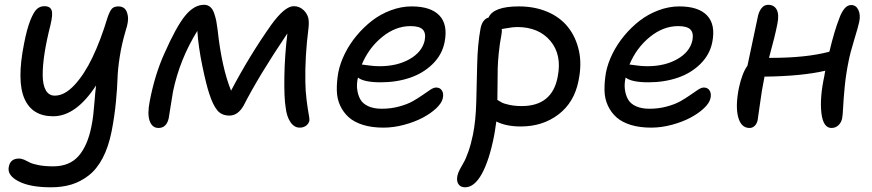

<svg xmlns="http://www.w3.org/2000/svg" viewBox="-20 -528 3674 809"><path d="M194.8 261.2Q106.4 261.2 57.9 235.8Q9.3 210.4 17.1 174.8Q23.4 140.1 60.1 140.1Q70.8 140.1 82.5 145.3Q94.2 150.4 105.2 156.5Q116.2 162.6 142.3 167.7Q168.5 172.9 204.1 172.9Q272.9 172.9 311 129.4Q349.1 85.9 365.2 4.9Q370.1 -19 373 -44.4Q376 -69.8 378.7 -105Q381.3 -140.1 384.8 -168Q300.3 -38.1 204.1 -38.1Q115.2 -38.1 82.8 -112.8Q50.3 -187.5 81.1 -342.8Q93.3 -406.2 107.9 -442.6Q122.6 -479 136 -490.5Q149.4 -502 167 -502Q190.9 -502 197.3 -485.1Q203.6 -468.3 192.9 -423.8Q176.3 -358.4 168 -305.7Q159.7 -252.9 159.9 -211.4Q160.2 -169.9 173.1 -147.5Q186 -125 210.9 -125Q252 -125 293.5 -169.4Q335 -213.9 369.6 -286.1Q404.3 -358.4 433.1 -454.1Q442.9 -482.4 451.9 -491.7Q460.9 -501 479 -501Q495.1 -501 505.1 -491.9Q515.1 -482.9 518.8 -460.4Q522.5 -438 509.8 -399.9Q492.7 -342.3 484.4 -288.3Q476.1 -234.4 475.1 -196Q474.1 -157.7 468.3 -97.2Q462.4 -36.6 450.2 25.9Q437 91.8 412.4 138.4Q387.7 185.1 353.5 211.4Q319.3 237.8 280.8 249.5Q242.2 261.2 194.8 261.2Z M647.9 11.2Q621.6 11.2 610.8 -17.8Q600.1 -46.9 610.8 -101.1Q632.3 -213.9 672.9 -303.2Q722.7 -416 760.3 -461.9Q797.9 -507.8 839.8 -507.8Q855 -507.8 865.7 -498.8Q876.5 -489.7 882.6 -471.4Q888.7 -453.1 891.4 -439.2Q894 -425.3 897 -401.9Q914.1 -243.7 953.6 -146Q1031.7 -294.4 1122.6 -422.9Q1179.7 -502 1217.8 -502Q1242.7 -502 1260.7 -483.9Q1272.9 -471.7 1278.1 -455.3Q1283.2 -439 1279.8 -409.2Q1264.6 -289.6 1266.6 -183.1Q1267.1 -143.1 1272 -105.2Q1276.9 -67.4 1280.8 -46.6Q1284.7 -25.9 1283.7 -20Q1280.8 -6.8 1269.8 1.5Q1258.8 9.8 1242.7 9.8Q1219.7 9.8 1203.9 -13.4Q1188 -36.6 1183.6 -75.2Q1176.8 -116.2 1178.2 -205.8Q1179.7 -295.4 1190.9 -387.2Q1071.3 -210 1005.9 -82Q981.9 -41 946.8 -41Q913.6 -41 895.5 -63.2Q877.4 -85.4 862.8 -129.9Q849.6 -168 832.8 -249Q815.9 -330.1 811.5 -397.9Q736.8 -277.3 709 -142.1Q703.6 -112.8 698 -74.5Q692.4 -36.1 690.9 -29.8Q681.6 11.2 647.9 11.2Z M1595.7 9.8Q1546.9 9.8 1509.8 -1.7Q1472.7 -13.2 1449.7 -33.7Q1426.8 -54.2 1413.3 -83Q1399.9 -111.8 1399.2 -147Q1398.4 -182.1 1405.3 -222.2Q1413.1 -261.7 1432.9 -301.8Q1452.6 -341.8 1482.2 -377.4Q1511.7 -413.1 1547.4 -440.7Q1583 -468.3 1626.7 -484.6Q1670.4 -501 1714.4 -501Q1794.9 -501 1831.3 -462.9Q1867.7 -424.8 1853.5 -351.1Q1843.3 -298.3 1803.7 -259Q1764.2 -219.7 1707.5 -200.4Q1650.9 -181.2 1584.5 -181.2Q1513.2 -181.2 1488.3 -201.2Q1481.9 -174.8 1485.1 -150.9Q1488.3 -127 1498.5 -108.9Q1508.8 -90.8 1532 -80.3Q1555.2 -69.8 1588.4 -69.8Q1627 -69.8 1661.4 -79.1Q1695.8 -88.4 1718.8 -101.3Q1741.7 -114.3 1760.3 -127.4Q1778.8 -140.6 1793.2 -149.9Q1807.6 -159.2 1817.4 -159.2Q1834.5 -159.2 1842.3 -146.2Q1850.1 -133.3 1845.7 -113.8Q1841.3 -93.8 1818.4 -72Q1795.4 -50.3 1761.5 -32.2Q1727.5 -14.2 1683.1 -2.2Q1638.7 9.8 1595.7 9.8ZM1506.3 -255.9Q1510.7 -255.9 1533.2 -252.4Q1555.7 -249 1579.6 -249Q1653.8 -249 1706.3 -279.1Q1758.8 -309.1 1769.5 -357.9Q1775.4 -388.7 1761.5 -403.3Q1747.6 -418 1709.5 -418Q1646.5 -418 1590.1 -372.1Q1533.7 -326.2 1504.4 -255.9Z M2174.3 4.9Q2112.3 4.9 2071.3 -16.1Q2063.5 38.1 2061.5 45.9Q2041.5 147.5 2010.3 204.3Q1979 261.2 1939.5 261.2Q1920.9 261.2 1911.9 248.3Q1902.8 235.4 1907.2 212.9Q1909.7 200.7 1917.5 185.8Q1925.3 170.9 1933.8 156.5Q1942.4 142.1 1953.4 111.1Q1964.4 80.1 1972.7 40Q1984.9 -20.5 1986.8 -99.6Q1988.8 -178.7 1990.7 -260.3Q1992.7 -341.8 2004.4 -405.8Q2011.7 -446.3 2038.6 -454.1Q2059.1 -501 2166.5 -501Q2232.9 -501 2286.4 -478.3Q2339.8 -455.6 2373 -414.1Q2406.2 -372.6 2419.2 -314.9Q2432.1 -257.3 2417.5 -187Q2399.4 -96.2 2333 -45.7Q2266.6 4.9 2174.3 4.9ZM2092.3 -378.9Q2085.4 -343.3 2081.5 -304Q2077.6 -264.6 2077.1 -239.3Q2076.7 -213.9 2076.4 -169.7Q2076.2 -125.5 2075.7 -106.9Q2089.8 -98.6 2095.9 -95.2Q2102.1 -91.8 2125.2 -86.4Q2148.4 -81.1 2178.2 -81.1Q2306.2 -81.1 2329.6 -203.1Q2348.6 -295.9 2299.6 -355Q2250.5 -414.1 2158.7 -414.1Q2149.4 -414.1 2138.7 -412.8Q2127.9 -411.6 2113.5 -408.9Q2099.1 -406.2 2094.2 -405.8Q2095.7 -395 2092.3 -378.9Z M2723.6 9.8Q2674.8 9.8 2637.7 -1.7Q2600.6 -13.2 2577.6 -33.7Q2554.7 -54.2 2541.3 -83Q2527.8 -111.8 2527.1 -147Q2526.4 -182.1 2533.2 -222.2Q2541 -261.7 2560.8 -301.8Q2580.6 -341.8 2610.1 -377.4Q2639.6 -413.1 2675.3 -440.7Q2710.9 -468.3 2754.6 -484.6Q2798.3 -501 2842.3 -501Q2922.9 -501 2959.2 -462.9Q2995.6 -424.8 2981.4 -351.1Q2971.2 -298.3 2931.6 -259Q2892.1 -219.7 2835.4 -200.4Q2778.8 -181.2 2712.4 -181.2Q2641.1 -181.2 2616.2 -201.2Q2609.9 -174.8 2613 -150.9Q2616.2 -127 2626.5 -108.9Q2636.7 -90.8 2659.9 -80.3Q2683.1 -69.8 2716.3 -69.8Q2754.9 -69.8 2789.3 -79.1Q2823.7 -88.4 2846.7 -101.3Q2869.6 -114.3 2888.2 -127.4Q2906.7 -140.6 2921.1 -149.9Q2935.5 -159.2 2945.3 -159.2Q2962.4 -159.2 2970.2 -146.2Q2978 -133.3 2973.6 -113.8Q2969.2 -93.8 2946.3 -72Q2923.3 -50.3 2889.4 -32.2Q2855.5 -14.2 2811 -2.2Q2766.6 9.8 2723.6 9.8ZM2634.3 -255.9Q2638.7 -255.9 2661.1 -252.4Q2683.6 -249 2707.5 -249Q2781.7 -249 2834.2 -279.1Q2886.7 -309.1 2897.5 -357.9Q2903.3 -388.7 2889.4 -403.3Q2875.5 -418 2837.4 -418Q2774.4 -418 2718 -372.1Q2661.6 -326.2 2632.3 -255.9Z M3138.2 11.2Q3102.5 11.2 3090.3 -34.7Q3078.1 -80.6 3093.3 -157.2Q3107.4 -221.7 3129.4 -251Q3139.2 -294.9 3172.4 -454.1Q3176.8 -478.5 3188.5 -493.2Q3200.2 -507.8 3216.3 -507.8Q3241.7 -507.8 3252.7 -487.3Q3263.7 -466.8 3255.4 -426.8Q3246.1 -377.9 3220.2 -284.2H3229.5Q3377 -284.2 3474.6 -310.1Q3496.1 -399.9 3516.6 -451.2Q3524.9 -475.1 3537.6 -491Q3550.3 -506.8 3566.4 -506.8Q3586.9 -506.8 3596.7 -486.3Q3606.4 -465.8 3600.6 -437Q3596.7 -417 3579.3 -360.6Q3562 -304.2 3555.2 -268.1Q3544.4 -215.8 3539.3 -163.1Q3534.2 -110.4 3532.5 -75.2Q3530.8 -40 3528.3 -28.8Q3524.4 -10.7 3512.2 0.2Q3500 11.2 3483.4 11.2Q3448.2 11.2 3440.9 -52.7Q3433.6 -116.7 3453.6 -209Q3455.6 -223.6 3457.5 -230Q3358.4 -207 3201.2 -205.1Q3200.7 -203.1 3200.2 -199.2Q3199.7 -195.3 3199.2 -193.8Q3189.9 -148.4 3181.9 -88.4Q3173.8 -28.3 3172.4 -22Q3169.4 -7.3 3160.2 2Q3150.9 11.2 3138.2 11.2Z"/></svg>

Font: Shantell Sans Normal
Style: Italic
Weight: 400
Italic angle: -11.31°
Designer: Stephen Nixon, Anya Danilova, Shantell Martin
Foundry: Arrow Type
Version: Version 1.006;[559af2be0]